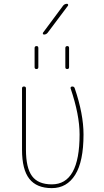

<svg xmlns="http://www.w3.org/2000/svg" viewBox="-20 -970 540 1000"><path d="M250 9.8Q170.9 9.8 132.8 -38.6Q94.7 -86.9 94.7 -190.4V-509.8Q94.7 -519.5 105 -519.5Q115.2 -519.5 115.2 -509.8V-190.4Q115.2 -95.7 147 -52.7Q178.7 -9.8 250 -9.8Q394.5 -9.8 394.5 -269.5Q394.5 -372.1 347.7 -509.8Q346.7 -513.7 349.1 -516.6Q351.6 -519.5 356.4 -519.5Q366.2 -519.5 369.1 -510.7Q415 -376 415 -269.5Q415 -128.9 371.6 -59.6Q328.1 9.8 250 9.8ZM320.3 -719.7Q320.3 -729.5 330.1 -730Q339.8 -730.5 339.8 -719.7V-620.1Q339.8 -610.4 330.1 -610.4Q320.3 -610.4 320.3 -620.1ZM160.2 -620.1V-719.7Q160.2 -729.5 169.9 -730Q179.7 -730.5 179.7 -719.7V-620.1Q179.7 -610.4 169.9 -610.4Q160.2 -610.4 160.2 -620.1ZM209 -790Q205.1 -790 203.6 -793.5Q202.1 -796.9 204.1 -799.8L308.6 -940.4Q316.4 -950.2 329.1 -950.2Q333 -950.2 334.5 -946.8Q335.9 -943.4 334 -940.4L228.5 -799.8Q220.7 -790 209 -790Z"/></svg>

Font: Rounded-X Mgen+ 1m thin
Style: Regular
Weight: 100
Designer: [Source Han Sans]
Ryoko NISHIZUKA  (kana & ideographs); Paul D. Hunt (Latin, Greek & Cyrillic); Wenlong ZHANG  (bopomofo
Version: Version 1.059.20150602